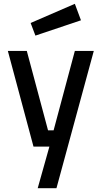

<svg xmlns="http://www.w3.org/2000/svg" viewBox="-20 -766 530 1003"><path d="M21 -500H120L231 -85H260L371 -500H470L275 217H177L238 0H155ZM140 -646 371 -746 403 -660 165 -580Z"/></svg>

Font: TitilliumText
Style: Medium
Weight: 500
Designer: Accademia di Belle Arti di Urbino and others
Foundry: Accademia di Belle Arti di Urbino and others.
Version: Version 60.001